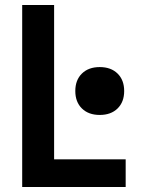

<svg xmlns="http://www.w3.org/2000/svg" viewBox="-20 -750 590 770"><path d="M69 0V-730H197V-111H484V0ZM380 -289Q335 -289 308.5 -315Q282 -341 282 -385Q282 -429 308.5 -455Q335 -481 380 -481Q425 -481 451.5 -455Q478 -429 478 -385Q478 -341 451.5 -315Q425 -289 380 -289Z"/></svg>

Font: M PLUS Code Latin SemiExpanded SemiBold
Style: Regular
Weight: 600
Width: 6
Designer: Coji Morishita
Foundry: UNDERFOREST DESIGN
Version: Version 1.002; ttfautohint (v1.8.3)